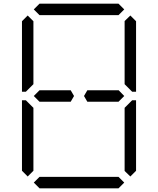

<svg xmlns="http://www.w3.org/2000/svg" viewBox="-20 -1020 856 1040"><path d="M163 -969 194 -1000H622L653 -969L622 -938H620H439H377H196H194ZM207 -469H194L163 -500L194 -531H207H331H355H363L381 -500L363 -469H355H331ZM653 -31 622 0H194L163 -31L194 -62H196H377H439H620H622ZM655 -436 696 -477H717V-95L686 -64L655 -94ZM686 -936 717 -905V-523H696L655 -564V-906ZM130 -64 99 -95V-477H120L130 -467L161 -436V-125V-108V-95ZM130 -533 120 -523H99V-905L130 -936L161 -905V-892V-564ZM609 -531H623L653 -500L622 -469H609H485H461H453L435 -500L453 -531H461H485Z"/></svg>

Font: DSEG14 Classic Mini
Style: Light
Weight: 300
Designer: Keshikan(Twitter:@keshinomi_88pro)
Version: Version 0.46